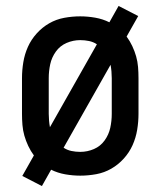

<svg xmlns="http://www.w3.org/2000/svg" viewBox="-20 -583 540 646"><path d="M121 43 55 9 94 -60Q83 -75 75 -92Q67 -109 62 -126.5Q57 -144 55.5 -162.5Q54 -181 54 -200V-320Q54 -347 58.5 -374Q63 -401 74 -425.5Q85 -450 103.5 -470.5Q122 -491 145.5 -504.5Q169 -518 196 -523Q223 -528 250 -528Q275 -528 300.5 -523.5Q326 -519 348 -508L379 -563L445 -529L406 -460Q417 -445 425 -428Q433 -411 438 -393.5Q443 -376 444.5 -357.5Q446 -339 446 -320V-200Q446 -173 441.5 -146Q437 -119 426 -94.5Q415 -70 396.5 -49.5Q378 -29 354.5 -15.5Q331 -2 304 3Q277 8 250 8Q225 8 199.5 3.5Q174 -1 152 -12ZM148 -155 306 -434Q294 -442 279.5 -445Q265 -448 250 -448Q226 -448 204 -438.5Q182 -429 168 -409.5Q154 -390 149 -367Q144 -344 144 -320V-200Q144 -189 145 -177.5Q146 -166 148 -155ZM250 -72Q274 -72 296 -81.5Q318 -91 332 -110.5Q346 -130 351 -153Q356 -176 356 -200V-320Q356 -331 355 -342.5Q354 -354 352 -365L194 -86Q206 -78 220.5 -75Q235 -72 250 -72Z"/></svg>

Font: Iosevka SS18 Medium
Style: Regular
Weight: 500
Monospace: yes
Designer: Belleve Invis
Foundry: Belleve Invis
Version: Version 25.1.1; ttfautohint (v1.8.4)